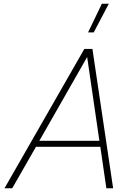

<svg xmlns="http://www.w3.org/2000/svg" viewBox="-20 -1000 697 1020"><path d="M478 -828H448L521 -980H558ZM4 0 428 -740H471L581 0H545L513 -220H171L45 0ZM189 -252H508L443 -697Z"/></svg>

Font: Be Vietnam Pro Thin
Style: Italic
Weight: 100
Italic angle: -12°
Designer: Lam Bao, Tony Le, Vietanh Nguyen
Foundry: Yellow Type Foundry
Version: Version 1.002; ttfautohint (v1.8.3)